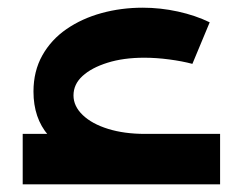

<svg xmlns="http://www.w3.org/2000/svg" viewBox="-20 -479 631 499"><path d="M357 -40Q276 -40 210 -61.5Q144 -83 105.5 -127.5Q67 -172 67 -241Q67 -294 90 -335Q113 -376 153 -403.5Q193 -431 244 -445Q295 -459 351 -459Q397 -459 442.5 -449Q488 -439 525 -421L480 -313Q454 -320 420 -324.5Q386 -329 355 -329Q301 -329 259.5 -316Q218 -303 194.5 -281.5Q171 -260 171 -231Q171 -203 195 -180Q219 -157 261 -144Q303 -131 357 -131ZM39 0V-131H552V0Z"/></svg>

Font: Alexandria Medium
Style: Regular
Weight: 500
Designer: Mohamed Gaber
Foundry: Kief Type Foundry
Version: Version 5.100